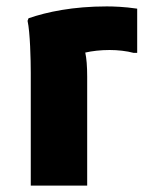

<svg xmlns="http://www.w3.org/2000/svg" viewBox="-20 -579 466 599"><path d="M313 -559C208 -559 127 -542 69 -522L66 -514C74 -478 76 -392 76 -352V0H252V-340C252 -372 250 -397 246 -415C268 -420 294 -423 322 -423C347 -423 375 -420 397 -414H408V-552C368 -558 333 -559 313 -559Z"/></svg>

Font: Kufam Arabic Latin Roman Bold
Style: Regular
Weight: 700
Designer: Wael Morcos & Artur Schmal
Version: Version 1.200;PS 001.200;hotconv 1.0.88;makeotf.lib2.5.64775